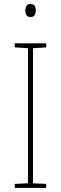

<svg xmlns="http://www.w3.org/2000/svg" viewBox="-20 -928 300 948"><path d="M208 0H53V-20L118 -23V-690L53 -694V-714H208V-694L143 -690V-23L208 -20ZM130 -908Q147 -908 152 -898Q157 -888 157 -876Q157 -863 151.5 -853.5Q146 -844 130 -844Q116 -844 110.5 -853.5Q105 -863 105 -876Q105 -888 110 -898Q115 -908 130 -908Z"/></svg>

Font: Noto Sans Khmer UI SemiCondensed Thin
Style: Regular
Weight: 100
Width: 4
Designer: Danh Hong and the Monotype Design Team
Foundry: Monotype Imaging Inc.
Version: Version 2.002; ttfautohint (v1.8.4.7-5d5b)